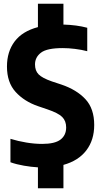

<svg xmlns="http://www.w3.org/2000/svg" viewBox="-20 -880 538 1020"><path d="M181.5 120V9Q146 7 107 0.2Q68 -6.5 35.5 -18V-142.5Q76 -130 119.8 -122.8Q163.5 -115.5 204 -115.5Q271.5 -115.5 301.5 -138.5Q331.5 -161.5 331.5 -203Q331.5 -237.5 310.5 -258.5Q289.5 -279.5 232 -299L182 -316Q109 -341 63 -391.5Q17 -442 17 -526.5Q17 -605.5 57.8 -659.8Q98.5 -714 181.5 -736V-860H317V-749.5Q387.5 -747.5 443.5 -732.5V-608Q413 -616 378.5 -620.2Q344 -624.5 313 -624.5Q229.5 -624.5 197.8 -600.2Q166 -576 166 -537.5Q166 -504.5 185 -485Q204 -465.5 255.5 -447.5L305.5 -431Q387 -403.5 433.8 -353.2Q480.5 -303 480.5 -216Q480.5 -136 438.5 -81Q396.5 -26 317 -4V120Z"/></svg>

Font: Encode Sans Condensed Condensed
Style: Bold
Weight: 700
Width: 3
Designer: Multiple Designers
Foundry: Impallari Type
Version: Version 3.000; ttfautohint (v1.8.3) -l 8 -r 50 -G 200 -x 14 